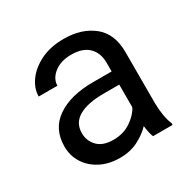

<svg xmlns="http://www.w3.org/2000/svg" viewBox="-128 -665 800 801"><g transform="rotate(-30 272.0 -264.0)"><path d="M395 0Q390.6 -9.8 387.5 -24.7Q384.3 -39.6 382.3 -55.7Q356.9 -28.8 318.8 -9.5Q280.8 9.8 231.9 9.8Q178.2 9.8 137.9 -11.2Q97.7 -32.2 75.4 -67.6Q53.2 -103 53.2 -147Q53.2 -231.9 117.7 -276.1Q182.1 -320.3 291 -320.3H380.4V-362.3Q380.4 -409.2 352.3 -437.3Q324.2 -465.3 269 -465.3Q217.8 -465.3 186.3 -440.2Q154.8 -415 154.8 -381.8H64.5Q64.5 -419.9 90.3 -455.8Q116.2 -491.7 163.3 -514.9Q210.4 -538.1 274.4 -538.1Q360.4 -538.1 415.5 -494.1Q470.7 -450.2 470.7 -361.3V-115.2Q470.7 -88.9 475.3 -59.1Q480 -29.3 489.3 -7.8V0ZM245.1 -69.3Q293.9 -69.3 329.8 -93.8Q365.7 -118.2 380.4 -147.9V-256.8H305.7Q228 -256.8 186 -232.7Q144 -208.5 144 -159.2Q144 -121.6 169.4 -95.5Q194.8 -69.3 245.1 -69.3Z"/></g></svg>

Font: Vazirmatn RD
Style: Regular
Weight: 400
Designer: Saber Rastikerdar
Foundry: Saber Rastikerdar
Version: Version 32.102